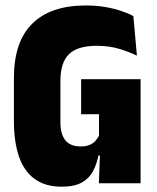

<svg xmlns="http://www.w3.org/2000/svg" viewBox="-20 -672 576 704"><path d="M206.5 12.5Q145.5 12.5 106.5 -16.2Q67.5 -45 49.2 -99Q31 -153 31 -228.5V-386Q31 -519 98.5 -585.5Q166 -652 295 -652Q332 -652 364.5 -646.5Q397 -641 423.5 -632.2Q450 -623.5 469 -613L482 -468Q454 -481.5 417.5 -492.8Q381 -504 334.5 -504Q264 -504 232.8 -473.2Q201.5 -442.5 201.5 -375V-224Q201.5 -180.5 219.5 -157.8Q237.5 -135 276.5 -135Q294.5 -135 307.5 -140.2Q320.5 -145.5 329 -154.5Q337.5 -163.5 343 -175V-307L366.5 -253.5L277.5 -253V-381.5H495.5V-102H341Q334.5 -69.5 320.8 -43.8Q307 -18 280 -2.8Q253 12.5 206.5 12.5ZM347 -119H495.5V0H342.5Z"/></svg>

Font: Anek Odia SemiCondensed ExtraBold
Style: Regular
Weight: 800
Width: 4
Designer: Yesha Goshar & Mahesh Sahu (Odia), Yesha Goshar (Latin)
Foundry: Ek Type
Version: Version 1.003